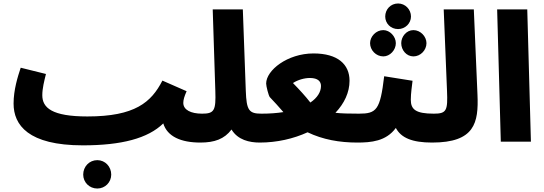

<svg xmlns="http://www.w3.org/2000/svg" viewBox="-20 -814 3128 1103"><path d="M456 21C678 21 830 -19 918 -105C941 -30 1019 5 1131 5C1193 5 1226 -29 1226 -80C1226 -124 1200 -161 1141 -161C1076 -161 1033 -183 1033 -223C1033 -241 1039 -260 1052 -290L913 -351C849 -226 755 -145 482 -145C278 -145 223 -195 223 -267C223 -306 234 -349 244 -389L99 -425C82 -374 58 -298 58 -219C58 -96 142 21 456 21ZM539 269C584 269 619 233 619 189C619 143 584 106 539 106C493 106 458 143 458 189C458 233 493 269 539 269Z M1131 5C1212 5 1269 -15 1310 -70C1346 -10 1413 5 1472 5C1532 5 1566 -29 1566 -80C1566 -124 1540 -161 1482 -161C1410 -161 1396 -180 1392 -293L1375 -760H1202L1217 -292C1221 -179 1211 -161 1141 -161Z M1472 5C1571 5 1666 -17 1747 -54C1835 -12 1930 5 2033 5C2092 5 2127 -29 2127 -79C2127 -124 2100 -161 2043 -161C1985 -161 1941 -162 1907 -166C1958 -220 1988 -283 1988 -350C1988 -444 1921 -507 1781 -507C1631 -507 1509 -410 1509 -334C1509 -319 1523 -264 1530 -256C1556 -229 1582 -200 1608 -170C1570 -164 1528 -161 1482 -161ZM1663 -337C1692 -356 1730 -366 1760 -366C1808 -366 1824 -345 1824 -320C1824 -286 1803 -252 1763 -225C1734 -262 1702 -297 1663 -337Z M2267 -647C2308 -647 2341 -680 2341 -719C2341 -760 2308 -794 2267 -794C2224 -794 2193 -760 2193 -719C2193 -680 2224 -647 2267 -647ZM2182 -490C2220 -490 2254 -526 2254 -566C2254 -604 2220 -641 2182 -641C2140 -641 2106 -604 2106 -566C2106 -526 2140 -490 2182 -490ZM2355 -490C2396 -490 2430 -526 2430 -566C2430 -604 2396 -641 2355 -641C2315 -641 2285 -604 2285 -566C2285 -526 2315 -490 2355 -490ZM2032 5C2111 5 2198 -2 2254 -79C2284 -22 2348 5 2462 5C2524 5 2557 -29 2557 -80C2557 -124 2531 -161 2472 -161C2367 -161 2340 -186 2340 -241C2340 -279 2347 -322 2350 -350L2187 -376C2164 -182 2143 -161 2042 -161Z M2462 5C2707 5 2730 -108 2723 -270L2702 -760H2529L2548 -292C2553 -178 2545 -161 2472 -161Z M2857 0H3030L3009 -760H2836Z"/></svg>

Font: Noto Sans Arabic UI SmCn Bk
Style: Regular
Weight: 900
Width: 4
Designer: Monotype Design Team, Nadine Chahine and Nizar Qandah
Foundry: Monotype Imaging Inc.
Version: Version 2.010